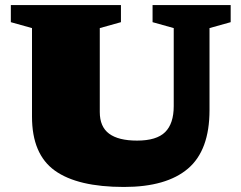

<svg xmlns="http://www.w3.org/2000/svg" viewBox="-20 -727 957 762"><path d="M669.5 -306V-615.5L585.5 -639V-707H895.5V-639L811.5 -615.5V-290Q811.5 -130.5 726 -57.8Q640.5 15 472 15Q288 15 197.5 -50Q107 -115 107 -264V-615.5L23 -639V-707H460V-639L376 -615.5V-282.5Q376 -224 413 -196.5Q450 -169 524 -169Q601.5 -169 635.5 -202.8Q669.5 -236.5 669.5 -306Z"/></svg>

Font: Newsreader 6pt ExtraBold
Style: Regular
Weight: 800
Designer: Hugues Gentile
Foundry: Production Type
Version: Version 1.003; ttfautohint (v1.8.3)